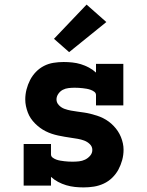

<svg xmlns="http://www.w3.org/2000/svg" viewBox="-20 -808 640 836"><path d="M344 8Q325 8 306 6Q287 4 268.5 -1.5Q250 -7 233 -16Q216 -25 202 -38V0H83V-181H202V-136Q202 -127 209.5 -121.5Q217 -116 225.5 -113Q234 -110 243 -108.5Q252 -107 260.5 -106Q269 -105 278 -104.5Q287 -104 296 -104Q310 -104 324 -105.5Q338 -107 350.5 -113Q363 -119 372.5 -130Q382 -141 382 -155Q382 -170 371 -180.5Q360 -191 346.5 -196Q333 -201 318.5 -203.5Q304 -206 290 -208Q276 -210 261.5 -212.5Q247 -215 233 -218Q219 -221 205.5 -225.5Q192 -230 179 -236.5Q166 -243 154.5 -251.5Q143 -260 132.5 -270.5Q122 -281 114 -293Q106 -305 101 -318.5Q96 -332 93 -346Q90 -360 90 -375Q90 -397 95.5 -418.5Q101 -440 111 -459.5Q121 -479 136.5 -495Q152 -511 171.5 -521Q191 -531 213 -534.5Q235 -538 257 -538Q276 -538 295 -536Q314 -534 332 -528.5Q350 -523 367 -514Q384 -505 398 -492V-530H517V-349H398V-394Q398 -403 390.5 -408.5Q383 -414 374.5 -417Q366 -420 357.5 -421.5Q349 -423 340 -424Q331 -425 322.5 -425.5Q314 -426 305 -426Q292 -426 278.5 -424.5Q265 -423 253.5 -417Q242 -411 234 -399.5Q226 -388 226 -375Q226 -361 236.5 -350Q247 -339 261 -334Q275 -329 289 -326.5Q303 -324 317.5 -322Q332 -320 346 -318Q360 -316 374 -312.5Q388 -309 402 -304.5Q416 -300 429 -293.5Q442 -287 453.5 -278.5Q465 -270 475 -259.5Q485 -249 493 -237Q501 -225 506.5 -211.5Q512 -198 515 -184Q518 -170 518 -156Q518 -133 512 -111Q506 -89 495.5 -69.5Q485 -50 468.5 -34Q452 -18 431.5 -8.5Q411 1 389 4.5Q367 8 344 8ZM281 -581 215 -639 357 -788 443 -712Z"/></svg>

Font: Iosevka Curly Slab HvEx
Style: Regular
Weight: 900
Width: 7
Monospace: yes
Designer: Belleve Invis
Foundry: Belleve Invis
Version: Version 11.1.0; ttfautohint (v1.8.3)